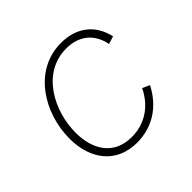

<svg xmlns="http://www.w3.org/2000/svg" viewBox="-131 -636 779 779"><g transform="rotate(-45 258.0 -246.5)"><path d="M242.5 6C328.5 6 402 -38.5 444.5 -122.5L413.5 -136.5C380 -67 319.5 -25.5 243.5 -25.5C140.5 -25.5 94.5 -102.5 94.5 -199C94.5 -324.5 169.5 -468 309 -468C383 -468 431.5 -427.5 445 -358L478.5 -368.5C459.5 -453 397.5 -499 310 -499C153.5 -499 60 -347 60 -199.5C60 -78 127 6 242.5 6Z"/></g></svg>

Font: HK Grotesk ExtraLight
Style: Italic
Weight: 200
Italic angle: -16°
Designer: Alfredo Marco Pradil
Foundry: Hanken Design Co.
Version: Version 3.001;FEAKit 1.0